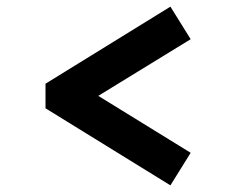

<svg xmlns="http://www.w3.org/2000/svg" viewBox="-20 -589 710 578"><path d="M493 -31 117 -263V-337L493 -569L554 -471L210 -260V-341L554 -129Z"/></svg>

Font: Gabarito SemiBold
Style: Regular
Weight: 600
Designer: Leandro Assis / Alvaro Franca / Felipe Casaprima
Foundry: Naipe Foundry
Version: Version 1.000